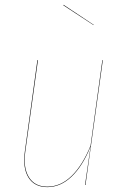

<svg xmlns="http://www.w3.org/2000/svg" viewBox="-20 -766 512 795"><path d="M243.2 -746.1 368.2 -663.1 367.2 -662.1 242.2 -744.1ZM175.8 8.8Q123 8.8 98.1 -30.5Q73.2 -69.8 83 -140.1L134.8 -517.1H137.2L85 -140.1Q75.2 -71.8 99.6 -32.5Q124 6.8 175.8 6.8Q231 6.8 276.4 -37.4Q321.8 -81.5 355 -163.1L403.8 -517.1H405.8L334 0H332L355 -159.2Q322.3 -78.6 276.6 -34.9Q231 8.8 175.8 8.8Z"/></svg>

Font: Fira Sans Compressed Two
Style: Italic
Weight: 100
Width: 3
Italic angle: -8°
Designer: Carrois Corporate & Edenspiekermann AG
Foundry: Carrois Corporate GbR & Edenspiekermann AG
Version: Version 4.203;PS 004.203;hotconv 1.0.88;makeotf.lib2.5.64775